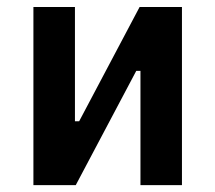

<svg xmlns="http://www.w3.org/2000/svg" viewBox="-20 -538 626 558"><path d="M77.1 0H200.2L376 -332H388.2V0H508.8V-517.6H385.7L210 -185.5H197.8V-517.6H77.1Z"/></svg>

Font: Cascadia Code NF SemiBold
Style: Regular
Weight: 600
Monospace: yes
Designer: Aaron Bell
Foundry: Saja Typeworks
Version: Version 2404.023